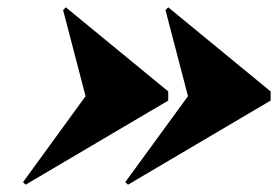

<svg xmlns="http://www.w3.org/2000/svg" viewBox="-20 -650 760 525"><path d="M214 -387 43 -152 50 -145 440 -375V-400L160 -630L152.5 -622.5ZM494 -387 322.5 -152 330 -145 720 -375V-400L440 -630L432.5 -622.5Z"/></svg>

Font: Bodoni* 16pt Fatface
Style: Italic
Weight: 900
Italic angle: -13°
Version: Version 2.3